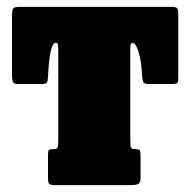

<svg xmlns="http://www.w3.org/2000/svg" viewBox="-20 -540 555 560"><path d="M120 -20.5V-87.5Q120 -99.5 122.5 -102.2Q125 -105 136 -105H138Q145 -105 147.5 -109.5Q150 -114 150 -132.5V-392.5Q150 -407 148.8 -411Q147.5 -415 143 -415H142.5Q124.5 -415 120 -315.5Q119.5 -304 116.8 -299.5Q114 -295 101 -295H32Q19.5 -295 17.2 -302.2Q15 -309.5 15 -320.5V-493.5Q15 -511 18.5 -515.5Q22 -520 39 -520H479Q493.5 -520 496.8 -515.8Q500 -511.5 500 -496.5V-310.5Q500 -299.5 496.2 -297.2Q492.5 -295 481 -295H414Q400 -295 397.8 -300.8Q395.5 -306.5 394.5 -318.5Q392 -366 383.5 -390.5Q375 -415 367.5 -415H366.5Q362.5 -415 361.2 -411Q360 -407 360 -393.5V-133.5Q360 -114.5 362 -109.8Q364 -105 374.5 -105H376.5Q386.5 -105 388.2 -100.5Q390 -96 390 -80.5V-21Q390 -6 382.2 -3Q374.5 0 361 0H143Q128.5 0 124.2 -3.2Q120 -6.5 120 -20.5Z"/></svg>

Font: Besley* Condensed Fatface
Style: Regular
Weight: 900
Width: 3
Designer: Owen Earl
Foundry: indestructible type*
Version: Version 3.000; ttfautohint (v1.8.3)